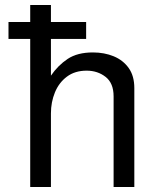

<svg xmlns="http://www.w3.org/2000/svg" viewBox="-20 -749 658 769"><path d="M101 0V-593H14V-661H101V-729H184V-661H325V-593H184V-446Q212 -487 251 -513Q290 -539 352 -539Q398 -539 435.5 -523.5Q473 -508 495.5 -476.5Q518 -445 518 -396V0H435V-363Q435 -416 403 -441Q371 -466 327 -466Q280 -466 248 -442Q216 -418 200 -379Q184 -340 184 -295V0Z"/></svg>

Font: Fragment Mono SC
Style: Regular
Weight: 400
Monospace: yes
Designer: Wei Huang based on Nimbus Sans by URW Studio, based on Helvetica by Max Miedinger.
Foundry: Wei Huang
Version: Version 1.012; ttfautohint (v1.8.4.7-5d5b)